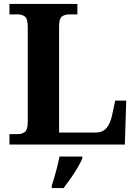

<svg xmlns="http://www.w3.org/2000/svg" viewBox="-20 -734 694 975"><path d="M28 0V-53H70Q92 -53 106.5 -64Q121 -75 121 -118V-596Q121 -639 106.5 -650Q92 -661 70 -661H28V-714H373V-661H331Q310 -661 295 -650.5Q280 -640 280 -600V-61H466Q501 -61 520.5 -83.5Q540 -106 549 -148L565 -223H621L614 0ZM243 208Q253 178 264.5 136Q276 94 282 61H398V71Q389 92 373 119Q357 146 338.5 172.5Q320 199 303 221H243Z"/></svg>

Font: NotoSerif-Bold
Style: Regular
Weight: 700
Designer: Monotype Design Team
Foundry: Monotype Imaging Inc.
Version: Version 2.007; ttfautohint (v1.8) -l 8 -r 50 -G 200 -x 14 -D